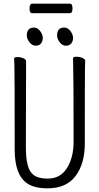

<svg xmlns="http://www.w3.org/2000/svg" viewBox="-20 -1013 540 1046"><path d="M330 -863Q349 -863 363.5 -844Q378 -825 378 -806.5Q378 -788 368 -776Q358 -764 338.5 -764Q319 -764 305 -783Q291 -802 291 -820Q291 -863 330 -863ZM166 -863Q184 -863 198.5 -844Q213 -825 213 -806.5Q213 -788 203 -776Q193 -764 174 -764Q155 -764 140.5 -783Q126 -802 126 -820Q126 -863 166 -863ZM155 -941Q141 -941 141 -967Q141 -993 156 -993H361Q375 -993 375 -967Q375 -941 360 -941ZM131 -12Q60 -57 60 -198Q60 -618 58.5 -648Q57 -678 57 -695Q57 -702 78 -702Q93 -702 107.5 -695.5Q122 -689 122 -680Q122 -668 122 -639L121 -210Q121 -149 131.5 -111Q142 -73 167.5 -56.5Q193 -40 240 -40Q309 -40 345 -97.5Q381 -155 381 -242Q381 -595 378 -697Q378 -704 399 -704Q414 -704 429 -697.5Q444 -691 444 -682Q444 -670 443 -645Q442 -620 442 -230Q442 -121 391.5 -54Q341 13 240 13Q170 13 131 -12Z"/></svg>

Font: Moon Stars Kai HW Light
Style: Regular
Weight: 300
Designer: GuiWonder
Version: Version 1.101